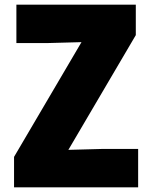

<svg xmlns="http://www.w3.org/2000/svg" viewBox="-20 -800 650 820"><path d="M570 0H40V-130L328 -620L180 -616H50V-780H560V-650L272 -160L420 -164H570Z"/></svg>

Font: Tanohe Sans ExtraBold
Style: Regular
Weight: 800
Designer: Village Type and Design LLC & Cristiano Sobral
Foundry: Cooper Hewitt Smithsonian Design Museum
Version: Version 1.00;September 29, 2021;FontCreator 13.0.0.2655 64-b